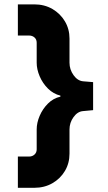

<svg xmlns="http://www.w3.org/2000/svg" viewBox="-20 -810 504 897"><path d="M63.5 67.4V-78.6H115.7Q130.9 -78.6 141.1 -87.9Q151.4 -97.2 151.4 -112.3V-205.1Q151.4 -236.3 165.3 -268.8Q179.2 -301.3 204.1 -326.2Q229 -351.1 262.2 -358.4V-363.3Q229.5 -371.1 204.3 -396Q179.2 -420.9 165.3 -453.6Q151.4 -486.3 151.4 -517.1V-610.4Q151.4 -626 141.1 -635Q130.9 -644 115.7 -644H63.5V-789.6H140.1Q187.5 -789.6 224.6 -768.1Q261.7 -746.6 283.2 -710.4Q304.7 -674.3 304.7 -629.9V-517.1Q304.7 -485.4 323.5 -459Q342.3 -432.6 368.2 -430.2L415 -426.3V-295.4L368.2 -291Q342.3 -289.1 323.5 -262.9Q304.7 -236.8 304.7 -205.1V-91.8Q304.7 -47.4 283.2 -11.2Q261.7 24.9 224.6 46.1Q187.5 67.4 140.1 67.4Z"/></svg>

Font: Estedad-FD Black
Style: Regular
Weight: 900
Designer: Amin Abedi
Version: Version 7.3